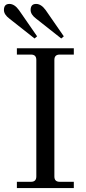

<svg xmlns="http://www.w3.org/2000/svg" viewBox="-24 -958 438 978"><path d="M160 -938Q186 -938 209 -906L301 -773L288 -762L160 -863Q132 -884 132 -907Q132 -938 160 -938ZM24 -938Q50 -938 73 -906L165 -773L152 -762L24 -863Q-4 -884 -4 -907Q-4 -938 24 -938ZM62 0V-32H134Q161 -32 161 -59V-653Q161 -680 134 -680H62V-712H352V-680H280Q253 -680 253 -653V-59Q253 -32 280 -32H352V0Z"/></svg>

Font: Old Standard TT
Style: Regular
Weight: 400
Designer: Alexey Kryukov <alexios@thessalonica.org.ru>
Version: Version 1.0